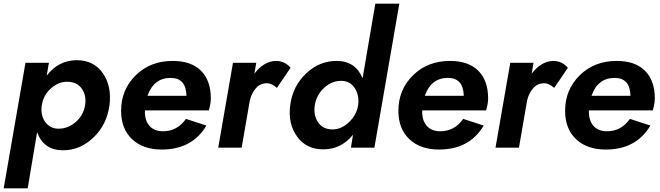

<svg xmlns="http://www.w3.org/2000/svg" viewBox="-27 -800 3574 1040"><path d="M123 220H-7L111 -460H238L226 -390Q289 -473 388 -474Q481 -474 530 -403.5Q579 -333 566 -230Q552 -125 479 -55Q406 15 312 14Q209 13 174 -84ZM434 -230Q442 -284 415.5 -320.5Q389 -357 338 -357Q292 -358 251.5 -323.5Q211 -289 201 -238L199 -228Q192 -176 217.5 -140Q243 -104 288 -103Q340 -102 382.5 -138.5Q425 -175 434 -230Z M849 10Q748 10 688.5 -46Q629 -102 629 -200Q629 -314 708 -392Q787 -470 909 -470Q1008 -470 1061.5 -417Q1115 -364 1115 -267Q1115 -239 1104 -202H758Q756 -150 781.5 -119.5Q807 -89 856 -89Q933 -89 980 -156L1091 -120Q1014 10 849 10ZM897 -378Q806 -378 772 -281H983Q981 -378 897 -378Z M1473 -324Q1444 -349 1420 -349Q1384 -350 1359.5 -322.5Q1335 -295 1326 -255L1282 0H1155L1235 -460H1361L1351 -401Q1402 -468 1467 -470Q1515 -470 1547 -433Z M1545 -230Q1558 -333 1631 -402Q1704 -471 1798 -470Q1899 -469 1937 -376L2006 -780H2136L2001 0H1874L1885 -70Q1821 9 1724 9Q1632 9 1582 -60.5Q1532 -130 1545 -230ZM1678 -230Q1670 -176 1695.5 -138Q1721 -100 1772 -99Q1820 -98 1862 -137Q1904 -176 1913 -230Q1920 -283 1895 -322Q1870 -361 1824 -362Q1771 -363 1729 -324.5Q1687 -286 1678 -230Z M2351 10Q2250 10 2190.5 -46Q2131 -102 2131 -200Q2131 -314 2210 -392Q2289 -470 2411 -470Q2510 -470 2563.5 -417Q2617 -364 2617 -267Q2617 -239 2606 -202H2260Q2258 -150 2283.5 -119.5Q2309 -89 2358 -89Q2435 -89 2482 -156L2593 -120Q2516 10 2351 10ZM2399 -378Q2308 -378 2274 -281H2485Q2483 -378 2399 -378Z M2975 -324Q2946 -349 2922 -349Q2886 -350 2861.5 -322.5Q2837 -295 2828 -255L2784 0H2657L2737 -460H2863L2853 -401Q2904 -468 2969 -470Q3017 -470 3049 -433Z M3254 10Q3153 10 3093.5 -46Q3034 -102 3034 -200Q3034 -314 3113 -392Q3192 -470 3314 -470Q3413 -470 3466.5 -417Q3520 -364 3520 -267Q3520 -239 3509 -202H3163Q3161 -150 3186.5 -119.5Q3212 -89 3261 -89Q3338 -89 3385 -156L3496 -120Q3419 10 3254 10ZM3302 -378Q3211 -378 3177 -281H3388Q3386 -378 3302 -378Z"/></svg>

Font: Jost* 600 Semi
Style: Italic
Weight: 600
Italic angle: -10°
Version: Version 3.500